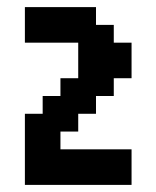

<svg xmlns="http://www.w3.org/2000/svg" viewBox="-20 -720 440 540"><path d="M50 -600H200V-500H150V-450H100V-400H50V-200H350V-300H150V-350H200V-400H250V-450H300V-500H350V-600H300V-650H250V-700H50Z"/></svg>

Font: Matrix Sans Video
Style: Regular
Weight: 400
Designer: Brad Neil
Version: Version 1.100